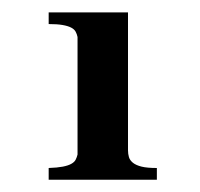

<svg xmlns="http://www.w3.org/2000/svg" viewBox="-20 -545 325 312"><path d="M234.9 -252.9H59.1V-272Q73.2 -272.5 82 -274.2Q90.8 -275.9 95.9 -278.8Q101.1 -281.7 103 -285.6Q105 -289.6 106 -293.9V-484.9Q105 -489.7 102.8 -493.7Q100.6 -497.6 95.5 -500.2Q90.3 -502.9 81.5 -504.4Q72.8 -505.9 59.1 -505.9V-524.9H188V-300.8Q188 -294.9 189.5 -289.8Q190.9 -284.7 196 -280.5Q201.2 -276.4 210.2 -274.2Q219.2 -272 234.9 -272Z"/></svg>

Font: Uncial Antiqua
Style: Regular
Weight: 400
Version: Version 1.000